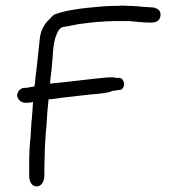

<svg xmlns="http://www.w3.org/2000/svg" viewBox="-20 -661 635 684"><path d="M41 -320C43 -305 57 -293 74 -295H78C82 -295 85 -295 89 -296C92 -296 94 -297 98 -298C97 -294 97 -290 97 -286C96 -274 95 -261 94 -246C94 -240 93 -233 92 -226L89 -175C87 -158 86 -142 85 -126C85 -114 84 -103 84 -93V-35C84 -15 92 3 111 3C129 3 138 -17 138 -35V-62L139 -101C139 -113 140 -125 140 -138L143 -186C147 -218 147 -255 151 -286L153 -307C168 -308 184 -310 201 -313C243 -317 290 -324 332 -327C351 -330 366 -330 380 -337C387 -338 394 -339 400 -340L410 -341C429 -349 424 -380 406 -384L396 -383C387 -386 376 -386 365 -385H360C296 -379 222 -369 158 -363C159 -366 159 -369 159 -374C161 -389 162 -403 164 -416C169 -457 167 -508 182 -539C186 -550 191 -558 201 -564C204 -565 208 -565 212 -566C233 -569 253 -575 275 -577L299 -580C308 -581 317 -582 327 -583C338 -583 348 -584 358 -585C366 -585 375 -585 383 -586H441L446 -585C460 -585 472 -582 487 -582L492 -581H506C516 -580 526 -580 535 -583C558 -591 558 -628 533 -632C532 -633 530 -634 529 -634L515 -635C510 -635 506 -636 501 -636C488 -636 475 -639 462 -639C454 -640 446 -640 438 -640C431 -640 424 -641 417 -641C412 -641 406 -641 401 -640H387C377 -640 367 -639 357 -639C349 -638 340 -638 332 -637C276 -632 217 -626 173 -609C167 -604 162 -600 158 -594C140 -579 125 -554 122 -525C117 -483 113 -434 107 -390C107 -387 106 -383 106 -380C105 -373 105 -358 102 -353C97 -352 93 -351 90 -351C83 -350 78 -349 74 -348H67C52 -348 41 -333 41 -320Z"/></svg>

Font: Scribbler
Style: Regular
Weight: 400
Designer: Mew Too
Foundry: Cannot Into Space Fonts
Version: Version 1.001